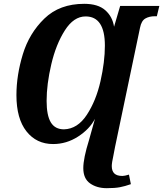

<svg xmlns="http://www.w3.org/2000/svg" viewBox="-20 -745 854 1005"><path d="M416 135Q416 84 446 -12L477 -123Q449 -69 388.5 -30Q328 9 258 9Q171 9 118.5 -57.5Q66 -124 66 -247Q66 -351 99.5 -461Q133 -571 212.5 -648Q292 -725 421 -725Q493 -725 531 -691.5Q569 -658 577 -605L609 -714H814L801 -660H791Q761 -660 740.5 -648Q720 -636 713 -600L582 25L574 67Q565 108 565 124Q565 150 578.5 163Q592 176 621 176Q632 176 655 169L665 219Q634 230 607.5 235Q581 240 539 240Q487 240 451.5 215Q416 190 416 135ZM529 -506Q529 -659 428 -659Q366 -659 319.5 -586Q273 -513 248.5 -408.5Q224 -304 224 -217Q224 -141 246 -104.5Q268 -68 315 -68Q386 -70 434.5 -144Q483 -218 506 -320Q529 -422 529 -506Z"/></svg>

Font: Noto Serif CondExtraBold
Style: Italic
Weight: 800
Width: 3
Italic angle: -12°
Designer: Monotype Design Team
Foundry: Monotype Imaging Inc.
Version: Version 1.001